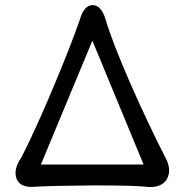

<svg xmlns="http://www.w3.org/2000/svg" viewBox="-20 -732 728 754"><path d="M395.5 -653.3Q377.9 -711.9 343.8 -711.9Q309.6 -711.9 293 -653.3Q257.8 -552.7 198.2 -410.2Q127 -238.3 65.4 -116.2Q31.2 -66.4 44.9 -30.3Q59.6 7.8 122.1 1Q198.2 -2.9 348.6 -3.9Q502 -3.9 548.8 1Q615.2 9.8 636.7 -31.2Q655.3 -68.4 627.9 -116.2Q556.6 -256.8 489.3 -410.2Q418.9 -572.3 395.5 -653.3ZM342.8 -572.3 543.9 -85.9H140.6Z"/></svg>

Font: Gungsuh
Style: Regular
Weight: 400
Version: Version 2.21